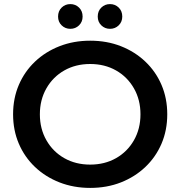

<svg xmlns="http://www.w3.org/2000/svg" viewBox="-20 -909 882 939"><path d="M421 10Q340 10 271 -17Q202 -44 151 -92.5Q100 -141 72 -206.5Q44 -272 44 -350Q44 -428 72 -493.5Q100 -559 151 -607.5Q202 -656 271 -683Q340 -710 421 -710Q503 -710 571.5 -683Q640 -656 691 -607.5Q742 -559 770 -493.5Q798 -428 798 -350Q798 -272 770 -206.5Q742 -141 691 -92.5Q640 -44 571.5 -17Q503 10 421 10ZM421 -104Q492 -104 547.5 -135.5Q603 -167 635 -223Q667 -279 667 -350Q667 -421 635 -477Q603 -533 547.5 -564.5Q492 -596 421 -596Q350 -596 294.5 -564.5Q239 -533 207 -477Q175 -421 175 -350Q175 -279 207 -223Q239 -167 294.5 -135.5Q350 -104 421 -104ZM518 -768Q493 -768 475.5 -785Q458 -802 458 -828Q458 -855 475.5 -872Q493 -889 518 -889Q543 -889 560.5 -872Q578 -855 578 -828Q578 -802 560.5 -785Q543 -768 518 -768ZM324 -768Q299 -768 281.5 -785Q264 -802 264 -828Q264 -855 281.5 -872Q299 -889 324 -889Q349 -889 366.5 -872Q384 -855 384 -828Q384 -802 366.5 -785Q349 -768 324 -768Z"/></svg>

Font: Montserrat SemiBold
Style: Regular
Weight: 600
Designer: Julieta Ulanovsky
Foundry: Julieta Ulanovsky
Version: Version 9.000; ttfautohint (v1.8.4.7-5d5b)